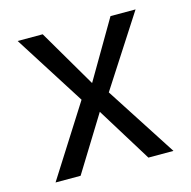

<svg xmlns="http://www.w3.org/2000/svg" viewBox="-86 -630 712 715"><g transform="rotate(-15 270.0 -272.5)"><path d="M139.2 -545.5 269.9 -322.4 400.6 -545.5H497.2L321 -272.7L497.2 0H400.6L269.9 -211.6L139.2 0H42.6L215.9 -272.7L42.6 -545.5Z"/></g></svg>

Font: Inter UI
Style: Regular
Weight: 400
Designer: Rasmus Andersson
Foundry: rsms
Version: 3.2;8d6f07862